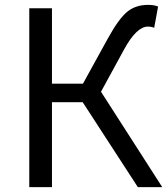

<svg xmlns="http://www.w3.org/2000/svg" viewBox="-20 -767 688 787"><path d="M645 0H545L319 -348H193V0H100V-733H193V-424H320L423 -611Q467 -691 503 -720Q537 -747 587 -747Q613 -747 628 -740L612 -653Q601 -658 586 -658Q540 -658 489 -565L394 -391Z"/></svg>

Font: 思源黑体R
Style: Regular
Weight: 400
Designer: Ryoko NISHIZUKA  (kana & ideographs); Paul D. Hunt (Latin, Greek & Cyrillic); Wenlong ZHANG  (bopomofo); Sandoll Communi
Foundry: Adobe Systems Incorporated
Version: Version 1.00 June 24, 2014, initial release